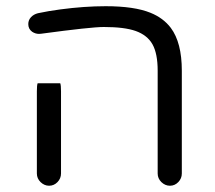

<svg xmlns="http://www.w3.org/2000/svg" viewBox="-20 -594 685 613"><path d="M100.1 -328.1Q97.7 -321.8 97.7 -302.7V-40Q97.7 -24.4 109.4 -12.7Q121.6 -1 136.7 -1Q152.3 -1 163.6 -12.7Q174.8 -24.4 174.8 -40V-302.7Q174.8 -321.8 172.4 -328.1ZM560.5 -40V-368.2Q560.5 -458 525.4 -504.9Q501.5 -536.6 460.4 -553.2Q408.7 -574.2 317.4 -574.2Q249.5 -574.2 172.9 -564Q135.3 -559.1 101.1 -551.8Q87.4 -548.3 78.9 -539.1Q70.3 -529.8 70.3 -517.1Q70.3 -501.5 82.5 -492.7Q92.8 -485.8 104.5 -485.8Q107.9 -485.8 111.3 -486.3Q270.5 -507.8 311.5 -507.8Q377 -507.8 413.1 -495.1Q450.2 -481.9 466.8 -452.6Q483.4 -422.9 483.4 -368.2V-40Q483.4 -24.4 495.1 -12.7Q507.3 -1 522.5 -1Q538.1 -1 549.3 -12.7Q560.5 -24.4 560.5 -40Z"/></svg>

Font: YuPearl-Light
Style: Light
Weight: 300
Designer: Max Yao
Foundry: Max-Everyday
Version: Version 1.011; ttfautohint (v1.8.3)